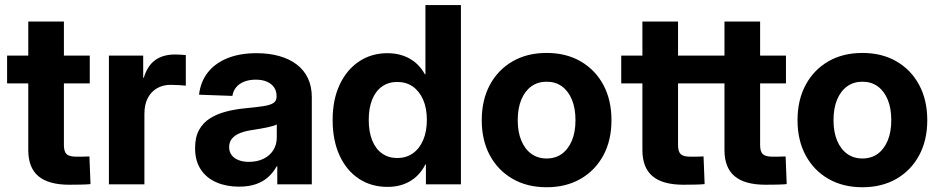

<svg xmlns="http://www.w3.org/2000/svg" viewBox="-20 -748 3813 779"><path d="M344.2 -522.5V-409.7H8.8V-522.5ZM94.7 -660.6H239.3V-159.2Q239.3 -133.3 250 -122.8Q260.7 -112.3 289.6 -112.3Q300.8 -112.3 317.4 -112.5Q334 -112.8 342.8 -113.3L347.2 -1Q332 0.5 308.3 1Q284.7 1.5 261.2 1.5Q176.8 1.5 135.7 -33.2Q94.7 -67.9 94.7 -139.2Z M421.9 0V-522.5H561V-432.6H563.5Q577.6 -480.5 609.1 -503.7Q640.6 -526.9 690.4 -526.9Q703.1 -526.9 714.1 -526.1Q725.1 -525.4 733.9 -524.4V-400.4Q725.6 -401.4 707.8 -402.6Q689.9 -403.8 671.9 -403.8Q641.6 -403.8 617.4 -390.1Q593.3 -376.5 579.6 -350.3Q565.9 -324.2 565.9 -286.1V0Z M949.7 9.3Q898.4 9.3 858.2 -8.1Q817.9 -25.4 794.7 -60.3Q771.5 -95.2 771.5 -147Q771.5 -191.4 787.6 -220.7Q803.7 -250 832 -267.8Q860.4 -285.6 897 -295.2Q933.6 -304.7 973.6 -308.6Q1021 -313 1049.1 -317.4Q1077.1 -321.8 1089.6 -330.3Q1102.1 -338.9 1102.1 -355.5V-358.4Q1102.1 -378.9 1092 -393.6Q1082 -408.2 1063.2 -416.5Q1044.4 -424.8 1017.6 -424.8Q990.7 -424.8 970.2 -416.5Q949.7 -408.2 937.7 -393.3Q925.8 -378.4 922.9 -358.9L787.6 -363.8Q793.5 -416 822.8 -453.6Q852.1 -491.2 902.3 -511.7Q952.6 -532.2 1021 -532.2Q1071.8 -532.2 1113.3 -520.5Q1154.8 -508.8 1184.3 -486.1Q1213.9 -463.4 1229.5 -430.2Q1245.1 -397 1245.1 -353.5V0H1105V-73.2H1102.5Q1088.9 -48.3 1068.4 -29.8Q1047.9 -11.2 1018.8 -1Q989.7 9.3 949.7 9.3ZM989.7 -91.3Q1024.4 -91.3 1050 -104.2Q1075.7 -117.2 1089.4 -139.6Q1103 -162.1 1103 -189.9V-243.2Q1097.2 -239.7 1086.2 -236.6Q1075.2 -233.4 1061 -230.5Q1046.9 -227.5 1030.8 -224.9Q1014.6 -222.2 998.5 -219.7Q973.6 -215.8 953.4 -207.8Q933.1 -199.7 921.4 -185.8Q909.7 -171.9 909.7 -150.9Q909.7 -132.3 919.7 -118.9Q929.7 -105.5 947.8 -98.4Q965.8 -91.3 989.7 -91.3Z M1552.7 10.3Q1486.3 10.3 1436 -22.9Q1385.7 -56.2 1357.7 -117.2Q1329.6 -178.2 1329.6 -261.2Q1329.6 -343.8 1358.2 -404.5Q1386.7 -465.3 1437 -498.8Q1487.3 -532.2 1551.8 -532.2Q1587.9 -532.2 1616.9 -521.7Q1646 -511.2 1667.7 -492.2Q1689.5 -473.1 1704.1 -446.3H1706.1V-727.5H1850.1V0H1708V-81.1H1706.1Q1691.9 -52.7 1669.9 -32.2Q1647.9 -11.7 1618.4 -0.7Q1588.9 10.3 1552.7 10.3ZM1591.3 -106.9Q1628.4 -106.9 1655.3 -126Q1682.1 -145 1697 -179.9Q1711.9 -214.8 1711.9 -261.7Q1711.9 -308.6 1697 -343Q1682.1 -377.4 1655.3 -396.5Q1628.4 -415.5 1591.3 -415.5Q1556.2 -415.5 1530 -397Q1503.9 -378.4 1490 -344Q1476.1 -309.6 1476.1 -261.7Q1476.1 -213.4 1490 -178.7Q1503.9 -144 1530 -125.5Q1556.2 -106.9 1591.3 -106.9Z M2197.8 11.7Q2118.7 11.7 2059.6 -22.5Q2000.5 -56.6 1967.5 -117.7Q1934.6 -178.7 1934.6 -260.3Q1934.6 -342.3 1967.5 -403.6Q2000.5 -464.8 2059.6 -499Q2118.7 -533.2 2197.8 -533.2Q2276.9 -533.2 2335.9 -499Q2395 -464.8 2428 -403.6Q2460.9 -342.3 2460.9 -260.3Q2460.9 -178.7 2428 -117.7Q2395 -56.6 2335.9 -22.5Q2276.9 11.7 2197.8 11.7ZM2197.8 -105Q2233.9 -105 2260 -124Q2286.1 -143.1 2300.5 -178Q2314.9 -212.9 2314.9 -260.3Q2314.9 -308.6 2300.5 -343.5Q2286.1 -378.4 2260 -397.5Q2233.9 -416.5 2197.8 -416.5Q2162.1 -416.5 2135.7 -397.5Q2109.4 -378.4 2095 -343.5Q2080.6 -308.6 2080.6 -260.3Q2080.6 -212.9 2095 -178Q2109.4 -143.1 2135.7 -124Q2162.1 -105 2197.8 -105Z M2835.9 -522.5V-409.7H2500.5V-522.5ZM2586.4 -660.6H2731V-159.2Q2731 -133.3 2741.7 -122.8Q2752.4 -112.3 2781.2 -112.3Q2792.5 -112.3 2809.1 -112.5Q2825.7 -112.8 2834.5 -113.3L2838.9 -1Q2823.7 0.5 2800 1Q2776.4 1.5 2752.9 1.5Q2668.5 1.5 2627.4 -33.2Q2586.4 -67.9 2586.4 -139.2Z M3168.9 -522.5V-409.7H2833.5V-522.5ZM2919.4 -660.6H3064V-159.2Q3064 -133.3 3074.7 -122.8Q3085.4 -112.3 3114.3 -112.3Q3125.5 -112.3 3142.1 -112.5Q3158.7 -112.8 3167.5 -113.3L3171.9 -1Q3156.7 0.5 3133.1 1Q3109.4 1.5 3085.9 1.5Q3001.5 1.5 2960.4 -33.2Q2919.4 -67.9 2919.4 -139.2Z M3479 11.7Q3399.9 11.7 3340.8 -22.5Q3281.7 -56.6 3248.8 -117.7Q3215.8 -178.7 3215.8 -260.3Q3215.8 -342.3 3248.8 -403.6Q3281.7 -464.8 3340.8 -499Q3399.9 -533.2 3479 -533.2Q3558.1 -533.2 3617.2 -499Q3676.3 -464.8 3709.2 -403.6Q3742.2 -342.3 3742.2 -260.3Q3742.2 -178.7 3709.2 -117.7Q3676.3 -56.6 3617.2 -22.5Q3558.1 11.7 3479 11.7ZM3479 -105Q3515.1 -105 3541.3 -124Q3567.4 -143.1 3581.8 -178Q3596.2 -212.9 3596.2 -260.3Q3596.2 -308.6 3581.8 -343.5Q3567.4 -378.4 3541.3 -397.5Q3515.1 -416.5 3479 -416.5Q3443.4 -416.5 3417 -397.5Q3390.6 -378.4 3376.2 -343.5Q3361.8 -308.6 3361.8 -260.3Q3361.8 -212.9 3376.2 -178Q3390.6 -143.1 3417 -124Q3443.4 -105 3479 -105Z"/></svg>

Font: Inter 28pt
Style: Bold
Weight: 700
Designer: Rasmus Andersson
Foundry: rsms
Version: Version 4.001;git-66647c0bb